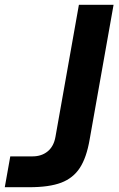

<svg xmlns="http://www.w3.org/2000/svg" viewBox="-70 -783 498 803"><path d="M-50 0 -27 -129H66Q104 -129 129.5 -150Q155 -171 162 -211L260 -763H405L305 -200Q292 -124 264 -81Q236 -38 186 -19Q136 0 52 0Z"/></svg>

Font: Open Sauce Sans
Style: Bold Italic
Weight: 700
Italic angle: -10°
Designer: Alfredo Marco Pradil
Foundry: Creative Sauce Fz LLC
Version: Version 1.477